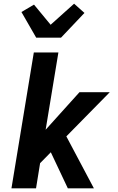

<svg xmlns="http://www.w3.org/2000/svg" viewBox="-20 -1019 640 1039"><path d="M347 0 255 -195 197 -136 175 0H42L163 -735H296L227 -317L410 -520H574L339 -281L488 0ZM176 -815 96 -954 164 -994 254 -885 381 -999 437 -949 310 -815Z"/></svg>

Font: Iosevka XBd Ex Obl
Style: Regular
Weight: 800
Width: 7
Italic angle: -9°
Monospace: yes
Designer: Belleve Invis
Foundry: Belleve Invis
Version: Version 32.5.0; ttfautohint (v1.8.4)